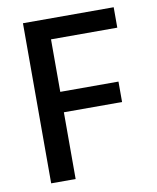

<svg xmlns="http://www.w3.org/2000/svg" viewBox="-78 -735 650 796"><g transform="rotate(-10 247.0 -337.0)"><path d="M455 -588H176V-367H421V-281H176V0H73V-674H455Z"/></g></svg>

Font: Hind Medium
Style: Regular
Weight: 500
Designer: Manushi Parikh, Satya Rajpurohit
Foundry: Indian Type Foundry
Version: Version 1.201;PS 1.0;hotconv 1.0.78;makeotf.lib2.5.61930; tt